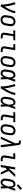

<svg xmlns="http://www.w3.org/2000/svg" viewBox="3086 -3906 827 7040"><g transform="rotate(90 3500.0 -385.5)"><path d="M141 0Q147 -33 146.5 -67Q146 -101 142.5 -134Q139 -167 134 -199.5Q129 -232 123 -264Q117 -296 110.5 -328Q104 -360 96 -391.5Q88 -423 79 -453.5Q70 -484 60 -515L133 -538Q150 -491 163 -442Q176 -393 186.5 -343Q197 -293 205.5 -242.5Q214 -192 219 -141Q236 -168 251.5 -195Q267 -222 282 -249.5Q297 -277 311 -305Q325 -333 337.5 -361.5Q350 -390 360 -418.5Q370 -447 375 -477L384 -530H463L454 -477Q447 -435 431 -393.5Q415 -352 396 -312Q377 -272 356 -232.5Q335 -193 313 -154Q291 -115 267.5 -76.5Q244 -38 220 0Z M702 8Q674 8 646.5 1.5Q619 -5 597.5 -20Q576 -35 561.5 -58Q547 -81 541 -107.5Q535 -134 535.5 -162.5Q536 -191 541 -219L562 -349Q566 -374 574.5 -398.5Q583 -423 597 -445.5Q611 -468 630.5 -486.5Q650 -505 674 -517Q698 -529 723 -535Q748 -541 773 -541Q802 -541 828.5 -533Q855 -525 877 -510Q899 -495 913.5 -472Q928 -449 934 -422.5Q940 -396 939.5 -367.5Q939 -339 934 -311L913 -181Q909 -156 901 -131.5Q893 -107 879 -84.5Q865 -62 845 -43.5Q825 -25 801.5 -13Q778 -1 752.5 3.5Q727 8 702 8ZM704 -62Q720 -62 736.5 -66Q753 -70 768 -78.5Q783 -87 795 -100Q807 -113 815.5 -128.5Q824 -144 828.5 -160Q833 -176 836 -192L858 -322Q861 -339 861.5 -356.5Q862 -374 859.5 -390.5Q857 -407 850.5 -422.5Q844 -438 831.5 -448.5Q819 -459 803 -463.5Q787 -468 769 -468Q753 -468 736.5 -464Q720 -460 705.5 -451Q691 -442 679.5 -429Q668 -416 659.5 -401Q651 -386 646.5 -370Q642 -354 639 -338L617 -208Q615 -191 614 -173.5Q613 -156 615.5 -139.5Q618 -123 624.5 -108Q631 -93 643 -82.5Q655 -72 671 -67Q687 -62 704 -62Z M1315 0Q1294 0 1273 -3.5Q1252 -7 1234 -16.5Q1216 -26 1203 -41.5Q1190 -57 1184 -76.5Q1178 -96 1177.5 -117.5Q1177 -139 1181 -160L1231 -460H1089L1100 -530H1463L1451 -460H1309L1258 -149Q1255 -134 1256 -119Q1257 -104 1265 -92.5Q1273 -81 1286.5 -75.5Q1300 -70 1315 -70H1389V0Z M1815 0Q1794 0 1773 -3.5Q1752 -7 1734 -16.5Q1716 -26 1703 -41.5Q1690 -57 1684 -76.5Q1678 -96 1677.5 -117.5Q1677 -139 1681 -160L1731 -460H1600V-530H1821L1758 -149Q1755 -134 1756 -119Q1757 -104 1765 -92.5Q1773 -81 1786.5 -75.5Q1800 -70 1815 -70H1889V0Z M2202 8Q2174 8 2146.5 1.5Q2119 -5 2097.5 -20Q2076 -35 2061.5 -58Q2047 -81 2041 -107.5Q2035 -134 2035.5 -162.5Q2036 -191 2041 -219L2062 -349Q2066 -374 2074.5 -398.5Q2083 -423 2097 -445.5Q2111 -468 2130.5 -486.5Q2150 -505 2174 -517Q2198 -529 2223 -535Q2248 -541 2273 -541Q2302 -541 2328.5 -533Q2355 -525 2377 -510Q2399 -495 2413.5 -472Q2428 -449 2434 -422.5Q2440 -396 2439.5 -367.5Q2439 -339 2434 -311L2413 -181Q2409 -156 2401 -131.5Q2393 -107 2379 -84.5Q2365 -62 2345 -43.5Q2325 -25 2301.5 -13Q2278 -1 2252.5 3.5Q2227 8 2202 8ZM2204 -62Q2220 -62 2236.5 -66Q2253 -70 2268 -78.5Q2283 -87 2295 -100Q2307 -113 2315.5 -128.5Q2324 -144 2328.5 -160Q2333 -176 2336 -192L2358 -322Q2361 -339 2361.5 -356.5Q2362 -374 2359.5 -390.5Q2357 -407 2350.5 -422.5Q2344 -438 2331.5 -448.5Q2319 -459 2303 -463.5Q2287 -468 2269 -468Q2253 -468 2236.5 -464Q2220 -460 2205.5 -451Q2191 -442 2179.5 -429Q2168 -416 2159.5 -401Q2151 -386 2146.5 -370Q2142 -354 2139 -338L2117 -208Q2115 -191 2114 -173.5Q2113 -156 2115.5 -139.5Q2118 -123 2124.5 -108Q2131 -93 2143 -82.5Q2155 -72 2171 -67Q2187 -62 2204 -62Z M2675 8Q2648 8 2622 1Q2596 -6 2577 -23Q2558 -40 2546.5 -63Q2535 -86 2530.5 -111.5Q2526 -137 2527 -164.5Q2528 -192 2533 -219L2554 -349Q2558 -373 2565 -396Q2572 -419 2583.5 -440.5Q2595 -462 2612 -481.5Q2629 -501 2650 -514Q2671 -527 2695 -532.5Q2719 -538 2743 -538Q2767 -538 2789 -527Q2811 -516 2825 -497.5Q2839 -479 2847.5 -457Q2856 -435 2861 -411Q2870 -441 2879.5 -470.5Q2889 -500 2898 -530H2977Q2952 -462 2929 -393.5Q2906 -325 2880 -257Q2884 -193 2886 -128.5Q2888 -64 2891 0H2812Q2813 -27 2813.5 -53.5Q2814 -80 2814 -107Q2803 -86 2789 -66Q2775 -46 2758 -29.5Q2741 -13 2719 -2.5Q2697 8 2675 8ZM2675 -62Q2696 -62 2714 -77Q2732 -92 2745 -110.5Q2758 -129 2767.5 -148.5Q2777 -168 2785.5 -188.5Q2794 -209 2801.5 -229Q2809 -249 2816 -270Q2816 -285 2815.5 -299.5Q2815 -314 2814 -328.5Q2813 -343 2811 -357.5Q2809 -372 2806.5 -386Q2804 -400 2800 -414Q2796 -428 2788.5 -439.5Q2781 -451 2769 -459.5Q2757 -468 2743 -468Q2727 -468 2712 -463Q2697 -458 2684.5 -448Q2672 -438 2663 -424.5Q2654 -411 2647.5 -396.5Q2641 -382 2637 -367.5Q2633 -353 2631 -338L2609 -208Q2607 -192 2605.5 -176Q2604 -160 2605 -144.5Q2606 -129 2610 -114Q2614 -99 2622.5 -87Q2631 -75 2645 -68.5Q2659 -62 2675 -62Z M3141 0Q3147 -33 3146.5 -67Q3146 -101 3142.5 -134Q3139 -167 3134 -199.5Q3129 -232 3123 -264Q3117 -296 3110.5 -328Q3104 -360 3096 -391.5Q3088 -423 3079 -453.5Q3070 -484 3060 -515L3133 -538Q3150 -491 3163 -442Q3176 -393 3186.5 -343Q3197 -293 3205.5 -242.5Q3214 -192 3219 -141Q3236 -168 3251.5 -195Q3267 -222 3282 -249.5Q3297 -277 3311 -305Q3325 -333 3337.5 -361.5Q3350 -390 3360 -418.5Q3370 -447 3375 -477L3384 -530H3463L3454 -477Q3447 -435 3431 -393.5Q3415 -352 3396 -312Q3377 -272 3356 -232.5Q3335 -193 3313 -154Q3291 -115 3267.5 -76.5Q3244 -38 3220 0Z M3675 8Q3648 8 3622 1Q3596 -6 3577 -23Q3558 -40 3546.5 -63Q3535 -86 3530.5 -111.5Q3526 -137 3527 -164.5Q3528 -192 3533 -219L3554 -349Q3558 -373 3565 -396Q3572 -419 3583.5 -440.5Q3595 -462 3612 -481.5Q3629 -501 3650 -514Q3671 -527 3695 -532.5Q3719 -538 3743 -538Q3767 -538 3789 -527Q3811 -516 3825 -497.5Q3839 -479 3847.5 -457Q3856 -435 3861 -411Q3870 -441 3879.5 -470.5Q3889 -500 3898 -530H3977Q3952 -462 3929 -393.5Q3906 -325 3880 -257Q3884 -193 3886 -128.5Q3888 -64 3891 0H3812Q3813 -27 3813.5 -53.5Q3814 -80 3814 -107Q3803 -86 3789 -66Q3775 -46 3758 -29.5Q3741 -13 3719 -2.5Q3697 8 3675 8ZM3675 -62Q3696 -62 3714 -77Q3732 -92 3745 -110.5Q3758 -129 3767.5 -148.5Q3777 -168 3785.5 -188.5Q3794 -209 3801.5 -229Q3809 -249 3816 -270Q3816 -285 3815.5 -299.5Q3815 -314 3814 -328.5Q3813 -343 3811 -357.5Q3809 -372 3806.5 -386Q3804 -400 3800 -414Q3796 -428 3788.5 -439.5Q3781 -451 3769 -459.5Q3757 -468 3743 -468Q3727 -468 3712 -463Q3697 -458 3684.5 -448Q3672 -438 3663 -424.5Q3654 -411 3647.5 -396.5Q3641 -382 3637 -367.5Q3633 -353 3631 -338L3609 -208Q3607 -192 3605.5 -176Q3604 -160 3605 -144.5Q3606 -129 3610 -114Q3614 -99 3622.5 -87Q3631 -75 3645 -68.5Q3659 -62 3675 -62Z M4315 0Q4294 0 4273 -3.5Q4252 -7 4234 -16.5Q4216 -26 4203 -41.5Q4190 -57 4184 -76.5Q4178 -96 4177.5 -117.5Q4177 -139 4181 -160L4231 -460H4089L4100 -530H4463L4451 -460H4309L4258 -149Q4255 -134 4256 -119Q4257 -104 4265 -92.5Q4273 -81 4286.5 -75.5Q4300 -70 4315 -70H4389V0Z M4702 8Q4674 8 4646.5 1.5Q4619 -5 4597.5 -20Q4576 -35 4561.5 -58Q4547 -81 4541 -107.5Q4535 -134 4535.5 -162.5Q4536 -191 4541 -219L4562 -349Q4566 -374 4574.5 -398.5Q4583 -423 4597 -445.5Q4611 -468 4630.5 -486.5Q4650 -505 4674 -517Q4698 -529 4723 -535Q4748 -541 4773 -541Q4802 -541 4828.5 -533Q4855 -525 4877 -510Q4899 -495 4913.5 -472Q4928 -449 4934 -422.5Q4940 -396 4939.5 -367.5Q4939 -339 4934 -311L4913 -181Q4909 -156 4901 -131.5Q4893 -107 4879 -84.5Q4865 -62 4845 -43.5Q4825 -25 4801.5 -13Q4778 -1 4752.5 3.5Q4727 8 4702 8ZM4704 -62Q4720 -62 4736.5 -66Q4753 -70 4768 -78.5Q4783 -87 4795 -100Q4807 -113 4815.5 -128.5Q4824 -144 4828.5 -160Q4833 -176 4836 -192L4858 -322Q4861 -339 4861.5 -356.5Q4862 -374 4859.5 -390.5Q4857 -407 4850.5 -422.5Q4844 -438 4831.5 -448.5Q4819 -459 4803 -463.5Q4787 -468 4769 -468Q4753 -468 4736.5 -464Q4720 -460 4705.5 -451Q4691 -442 4679.5 -429Q4668 -416 4659.5 -401Q4651 -386 4646.5 -370Q4642 -354 4639 -338L4617 -208Q4615 -191 4614 -173.5Q4613 -156 4615.5 -139.5Q4618 -123 4624.5 -108Q4631 -93 4643 -82.5Q4655 -72 4671 -67Q4687 -62 4704 -62Z M4990 0 5235 -537 5224 -625Q5224 -625 5224 -625Q5224 -625 5224 -625Q5223 -633 5221.5 -641Q5220 -649 5214.5 -655Q5209 -661 5201.5 -663Q5194 -665 5186 -665H5132V-735H5186Q5207 -735 5228 -731.5Q5249 -728 5264.5 -715.5Q5280 -703 5288.5 -684Q5297 -665 5300 -645Q5300 -642 5300.5 -639Q5301 -636 5301 -633L5380 0H5298L5254 -408L5071 0Z M5815 0Q5794 0 5773 -3.5Q5752 -7 5734 -16.5Q5716 -26 5703 -41.5Q5690 -57 5684 -76.5Q5678 -96 5677.5 -117.5Q5677 -139 5681 -160L5731 -460H5600V-530H5821L5758 -149Q5755 -134 5756 -119Q5757 -104 5765 -92.5Q5773 -81 5786.5 -75.5Q5800 -70 5815 -70H5889V0Z M6028 0 6116 -530H6194L6155 -295L6369 -530H6470L6248 -289L6382 0H6298L6222 -164L6192 -228L6134 -164L6107 0Z M6675 8Q6648 8 6622 1Q6596 -6 6577 -23Q6558 -40 6546.5 -63Q6535 -86 6530.5 -111.5Q6526 -137 6527 -164.5Q6528 -192 6533 -219L6554 -349Q6558 -373 6565 -396Q6572 -419 6583.5 -440.5Q6595 -462 6612 -481.5Q6629 -501 6650 -514Q6671 -527 6695 -532.5Q6719 -538 6743 -538Q6767 -538 6789 -527Q6811 -516 6825 -497.5Q6839 -479 6847.5 -457Q6856 -435 6861 -411Q6870 -441 6879.5 -470.5Q6889 -500 6898 -530H6977Q6952 -462 6929 -393.5Q6906 -325 6880 -257Q6884 -193 6886 -128.5Q6888 -64 6891 0H6812Q6813 -27 6813.5 -53.5Q6814 -80 6814 -107Q6803 -86 6789 -66Q6775 -46 6758 -29.5Q6741 -13 6719 -2.5Q6697 8 6675 8ZM6675 -62Q6696 -62 6714 -77Q6732 -92 6745 -110.5Q6758 -129 6767.5 -148.5Q6777 -168 6785.5 -188.5Q6794 -209 6801.5 -229Q6809 -249 6816 -270Q6816 -285 6815.5 -299.5Q6815 -314 6814 -328.5Q6813 -343 6811 -357.5Q6809 -372 6806.5 -386Q6804 -400 6800 -414Q6796 -428 6788.5 -439.5Q6781 -451 6769 -459.5Q6757 -468 6743 -468Q6727 -468 6712 -463Q6697 -458 6684.5 -448Q6672 -438 6663 -424.5Q6654 -411 6647.5 -396.5Q6641 -382 6637 -367.5Q6633 -353 6631 -338L6609 -208Q6607 -192 6605.5 -176Q6604 -160 6605 -144.5Q6606 -129 6610 -114Q6614 -99 6622.5 -87Q6631 -75 6645 -68.5Q6659 -62 6675 -62ZM6778 -587 6734 -633 6890 -779 6946 -721Z"/></g></svg>

Font: Iosevka Slab Oblique
Style: Regular
Weight: 400
Italic angle: -9°
Monospace: yes
Designer: Belleve Invis
Foundry: Belleve Invis
Version: Version 11.1.1; ttfautohint (v1.8.3)